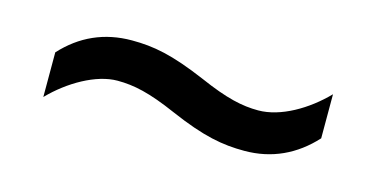

<svg xmlns="http://www.w3.org/2000/svg" viewBox="-32 -514 635 324"><g transform="rotate(15 286.0 -352.5)"><path d="M269 -319C329 -293 363 -287 401 -287C449 -287 489 -306 521 -341V-418C489 -385 445 -359 406 -359C378 -359 350 -365 302 -386C241 -412 208 -418 170 -418C122 -418 82 -400 50 -365V-287C82 -320 127 -346 164 -346C193 -346 221 -340 269 -319Z"/></g></svg>

Font: Noto Sans Sunuwar
Style: Regular
Weight: 400
Designer: Anshuman Pandey
Foundry: Jamra Patel LLC
Version: Version 1.000